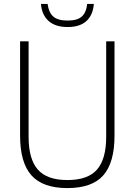

<svg xmlns="http://www.w3.org/2000/svg" viewBox="-20 -951 687 980"><path d="M324 9Q198.5 9 140.5 -56Q82.5 -121 82.5 -258.5V-740H126V-252.5Q126 -139.5 172.8 -85.8Q219.5 -32 324 -32Q429 -32 475.5 -85.8Q522 -139.5 522 -252.5V-740H564.5V-258.5Q564.5 -121 507.2 -56Q450 9 324 9ZM325 -813Q262.5 -813 228 -844Q193.5 -875 189 -931H223Q228.5 -887.5 251.8 -866.8Q275 -846 325 -846Q375 -846 397.8 -866.8Q420.5 -887.5 425 -931H459Q454.5 -874 421 -843.5Q387.5 -813 325 -813Z"/></svg>

Font: Encode Sans Semi Condensed ExtraLight
Style: Regular
Weight: 200
Width: 4
Designer: Multiple Designers
Foundry: Impallari Type
Version: Version 3.000; ttfautohint (v1.8.3) -l 8 -r 50 -G 200 -x 14 